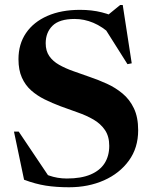

<svg xmlns="http://www.w3.org/2000/svg" viewBox="-20 -758 630 790"><path d="M483 -674.5 412 -686.5 474.5 -737.5H485L522 -497.5L504.5 -494L399 -661L437.5 -615Q401.5 -648.5 364 -664.2Q326.5 -680 287 -680Q224.5 -680 196.2 -652.2Q168 -624.5 168 -580Q168 -548.5 182.8 -527.2Q197.5 -506 223 -491.5Q248.5 -477 281 -465.5Q313.5 -454 349 -441.5Q384.5 -429.5 419.8 -413.5Q455 -397.5 484.2 -373.2Q513.5 -349 531 -312.2Q548.5 -275.5 548.5 -222Q548.5 -149.5 510.2 -97Q472 -44.5 407.8 -16Q343.5 12.5 264 12.5Q211.5 12.5 168.5 5.8Q125.5 -1 79 -18.5L37.5 -216.5H57L194 -12.5L102.5 -72.5Q146 -48.5 181 -36Q216 -23.5 255 -23.5Q314 -23.5 352.8 -40Q391.5 -56.5 410.5 -86.5Q429.5 -116.5 429.5 -158Q429.5 -197 411.8 -223Q394 -249 364.8 -266Q335.5 -283 300.2 -295.2Q265 -307.5 230 -320.5Q195 -333.5 163.8 -349Q132.5 -364.5 108.2 -386Q84 -407.5 70 -438.8Q56 -470 56 -514.5Q56 -576.5 87 -622Q118 -667.5 175 -692.5Q232 -717.5 309 -717.5Q358 -717.5 398.8 -707.2Q439.5 -697 483 -674.5Z"/></svg>

Font: Newsreader 60pt SemiBold
Style: Regular
Weight: 600
Designer: Hugues Gentile
Foundry: Production Type
Version: Version 1.003